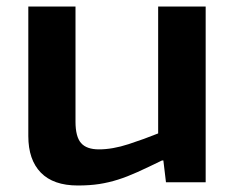

<svg xmlns="http://www.w3.org/2000/svg" viewBox="-20 -560 722 590"><path d="M219 10Q144 10 105.5 -29.5Q67 -69 67 -142V-540H212V-186Q212 -140 229 -120.5Q246 -101 284 -101Q326 -101 375 -117Q424 -133 466 -150V-540H612V0H490L482 -67H478Q435 -46 403 -31.5Q371 -17 342.5 -8Q314 1 285 5.5Q256 10 219 10Z"/></svg>

Font: Encode Sans Wide
Style: SemiBold
Weight: 600
Designer: Pablo Impallari, Andres Torresi
Foundry: Pablo Impallari, Andres Torresi
Version: Version 1.000; ttfautohint (v1.00) -l 8 -r 50 -G 200 -x 14 -